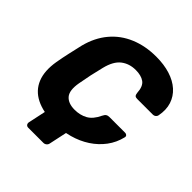

<svg xmlns="http://www.w3.org/2000/svg" viewBox="-225 -864 1159 1159"><g transform="rotate(45 354.5 -285.0)"><path d="M201 140Q190.4 140 184.6 132.8Q178.9 125.5 180.5 114.9L213 -37.5L396.5 -53.6L360.4 114.9Q358.7 125.5 350 132.8Q341.2 140 330.2 140ZM291.6 10Q197.5 10 136.2 -20.8Q75 -51.6 50.5 -112Q26 -172.4 40.9 -261Q47.9 -302 58.4 -349Q68.9 -396 78.9 -439Q101.4 -526.4 152.2 -586.9Q203 -647.5 277.7 -678.7Q352.4 -710 444.6 -710Q511.2 -710 563.8 -693.4Q616.4 -676.9 651.5 -645.3Q686.6 -613.7 701 -569.4Q715.4 -525 704.4 -469Q702.7 -460 694.9 -453.9Q687.1 -447.8 678.1 -447.8H543.1Q530.1 -447.8 524.5 -453.5Q518.9 -459.3 517.4 -473.8Q514.5 -527.1 487.3 -546.4Q460.1 -565.6 413.9 -565.6Q359.1 -565.6 320.2 -535.4Q281.4 -505.1 264 -434Q243 -352 228 -266Q215.5 -194.9 241.4 -164.6Q267.4 -134.4 322.1 -134.4Q368.4 -134.4 404.4 -154.2Q440.5 -174.1 464.8 -226.2Q472.3 -241.4 480.3 -246.8Q488.4 -252.2 501.4 -252.2H636.4Q645.4 -252.2 650.9 -246.1Q656.4 -240 654 -231Q640.6 -175 607.4 -130.6Q574.2 -86.3 526.1 -54.7Q477.9 -23.1 418.1 -6.6Q358.2 10 291.6 10Z"/></g></svg>

Font: Rubik Light
Style: Italic
Weight: 300
Italic angle: -12°
Designer: Hubert and Fischer
Foundry: Hubert and Fischer
Version: Version 2.300;gftools[0.9.30]